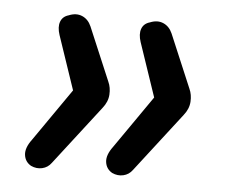

<svg xmlns="http://www.w3.org/2000/svg" viewBox="-36 -486 526 441"><g transform="rotate(5 226.5 -265.0)"><path d="M50 -89Q36 -97 34 -113Q32 -129 47 -149L131 -270L89 -394Q83 -412 87.5 -424.5Q92 -437 106 -441Q123 -448 137 -442Q151 -436 158 -420L210 -297Q216 -284 215 -267.5Q214 -251 202 -236L97 -100Q89 -89 76 -86Q63 -83 50 -89ZM237 -89Q223 -97 221 -113Q219 -129 234 -149L318 -270L276 -394Q270 -412 274.5 -424.5Q279 -437 293 -441Q310 -448 324 -442Q338 -436 345 -420L397 -297Q403 -284 402 -267.5Q401 -251 389 -236L284 -100Q276 -89 263 -86Q250 -83 237 -89Z"/></g></svg>

Font: Nunito Medium
Style: Italic
Weight: 500
Designer: Vernon Adams
Foundry: Vernon Adams
Version: Version 3.601